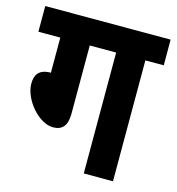

<svg xmlns="http://www.w3.org/2000/svg" viewBox="-96 -705 724 787"><g transform="rotate(15 266.0 -311.0)"><path d="M218 -513H330V0H454V-513H532V-622H0V-513H93V-364C41 -364 27 -336 27 -300C27 -234 97 -150 159 -150C199 -150 218 -174 218 -223Z"/></g></svg>

Font: Noto Sans Devanagari Condensed
Style: Bold
Weight: 700
Width: 3
Designer: Jelle Bosma - Monotype Design Team
Foundry: Monotype Imaging Inc.
Version: Version 2.004